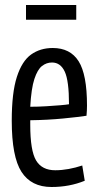

<svg xmlns="http://www.w3.org/2000/svg" viewBox="-20 -738 390 768"><path d="M186 10Q105 10 66 -50.5Q27 -111 27 -255Q27 -367 47.5 -430.5Q68 -494 104.5 -520Q141 -546 191 -546Q261 -546 294.5 -493Q328 -440 328 -316Q328 -310 327.5 -296Q327 -282 326 -275Q294 -270 232.5 -264Q171 -258 101 -257Q101 -250 101 -239Q101 -135 124.5 -96Q148 -57 201 -57Q227 -57 254.5 -62Q282 -67 309 -76L319 -15Q258 10 186 10ZM101 -311Q133 -311 165 -313Q197 -315 221 -317Q245 -319 256 -321Q256 -415 239 -451.5Q222 -488 188 -488Q166 -488 148 -474Q130 -460 117.5 -422Q105 -384 101 -311ZM84 -659V-718H285V-659Z"/></svg>

Font: Georama Condensed
Style: Regular
Weight: 400
Width: 3
Designer: Jean-Baptiste Levee
Foundry: Production Type
Version: Version 1.000